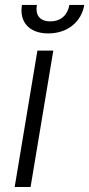

<svg xmlns="http://www.w3.org/2000/svg" viewBox="-20 -748 357 768"><path d="M257.5 -728.3C251.1 -691.1 226.6 -662.6 181.1 -662.6C135.7 -662.6 121.1 -691.1 127.5 -728.3H67.8C56.5 -660.5 96.6 -614.3 172.9 -614.3C250 -614.3 305.8 -660.5 317.1 -728.3ZM38.7 0H102.3L193.2 -545.5H129.6Z"/></svg>

Font: TID UI Light
Style: Italic
Weight: 300
Italic angle: -9.39999°
Designer: The TID Project Authors
Foundry: Bakken & Bæck
Version: Version 1.001;hotconv 1.0.109;makeotfexe 2.5.65596